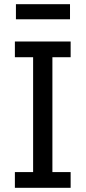

<svg xmlns="http://www.w3.org/2000/svg" viewBox="-20 -896 409 916"><path d="M51 0V-75H138V-623H51V-698H317V-623H230V-75H317V0ZM56 -876H314V-804H56Z"/></svg>

Font: IBM Plex Sans Condensed Text
Style: Regular
Weight: 450
Width: 3
Designer: Mike Abbink, Paul van der Laan, Pieter van Rosmalen
Foundry: Bold Monday
Version: Version 1.1